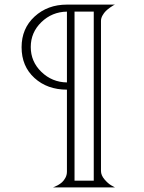

<svg xmlns="http://www.w3.org/2000/svg" viewBox="-20 -808 620 829"><path d="M301.8 -27.8H384.8V-757.8H301.8ZM269 -452.1V-757.8Q204.6 -756.8 158.7 -712.4Q112.8 -668 112.8 -605Q112.8 -542 158.7 -497.6Q204.6 -453.1 269 -452.1ZM73.2 -604Q73.2 -685.1 129.4 -736.6Q185.5 -788.1 269 -788.1H476.1Q473.6 -787.1 469.5 -784.9Q465.3 -782.7 455.1 -775.4Q444.8 -768.1 437 -760.5Q429.2 -752.9 422.6 -741.2Q416 -729.5 416 -717.8V-69.8Q416 -51.3 431.2 -33.4Q446.3 -15.6 460.9 -7.3L476.1 1H209Q211.4 0 215.6 -1.5Q219.7 -2.9 230 -8.5Q240.2 -14.2 248 -21.2Q255.9 -28.3 262.5 -40.5Q269 -52.7 269 -66.9V-420.9Q184.1 -420.9 128.7 -471.4Q73.2 -522 73.2 -604Z"/></svg>

Font: Anticva
Style: Regular
Weight: 400
Version: Version 1.000